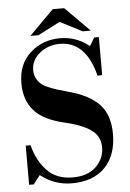

<svg xmlns="http://www.w3.org/2000/svg" viewBox="-61 -969 697 1026"><g transform="rotate(-5 287.0 -456.0)"><path d="M115 -47 79 0H54V-210H80Q101 -127 152 -73Q203 -19 291 -19Q371 -19 415.5 -62.5Q460 -106 460 -165Q460 -226 411.5 -260Q363 -294 267 -316Q160 -341 110 -397Q60 -453 60 -543Q60 -647 126.5 -706.5Q193 -766 287 -766Q373 -766 443 -710L469 -754H494V-550L469 -549Q422 -736 283 -736Q220 -736 174.5 -699Q129 -662 129 -608Q129 -584 138.5 -565.5Q148 -547 161 -535Q174 -523 201 -511.5Q228 -500 248 -494Q268 -488 307 -477Q418 -447 471 -390.5Q524 -334 524 -232Q524 -118 461 -53Q398 12 283 12Q189 12 115 -47ZM454 -792H411L292 -853L173 -792H130L261 -924H323Z"/></g></svg>

Font: Libre Bodoni
Style: Regular
Weight: 400
Designer: Pablo Impallari, Rodrigo Fuenzalida
Foundry: Pablo Impallari, Rodrigo Fuenzalida
Version: Version 1.001